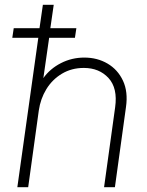

<svg xmlns="http://www.w3.org/2000/svg" viewBox="-20 -777 611 797"><path d="M52 0 139 -620H31L37 -660H144L158 -757H203L189 -660H297L291 -620H184L160 -453Q188 -492 233 -515Q278 -538 330 -538Q384 -538 426.5 -513Q469 -488 490.5 -442Q512 -396 503 -333L457 0H412L458 -332Q469 -411 430.5 -453Q392 -495 328 -495Q277 -495 237 -471Q197 -447 172.5 -407Q148 -367 141 -318L97 0Z"/></svg>

Font: Plus Jakarta Sans ExtraLight
Style: Italic
Weight: 200
Italic angle: -8°
Designer: Gumpita Rahayu
Foundry: Tokotype
Version: Version 2.071; ttfautohint (v1.8.4.7-5d5b);gftools[0.9.29]